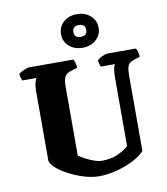

<svg xmlns="http://www.w3.org/2000/svg" viewBox="-101 -1048 985 1132"><g transform="rotate(-10 391.5 -482.0)"><path d="M401 0Q358 0 311 -14.5Q264 -29 222 -51Q180 -73 152 -97.5Q124 -122 121 -143V-561Q121 -587 126 -607.5Q131 -628 138 -635H52Q50 -640 46 -651Q42 -662 41 -675Q46 -681 58.5 -687.5Q71 -694 83.5 -699Q96 -704 101 -704H370Q374 -698 378.5 -683.5Q383 -669 383 -652L340 -639Q320 -633 308.5 -616.5Q297 -600 297 -553V-142Q314 -130 339 -117Q364 -104 388.5 -95.5Q413 -87 429 -87Q486 -87 525 -104Q564 -121 593 -146V-560Q593 -586 597 -607Q601 -628 607 -635H523Q519 -640 516 -651Q513 -662 512 -675Q518 -681 530 -688Q542 -695 554 -699.5Q566 -704 572 -704H744Q749 -697 753 -684.5Q757 -672 758 -652L726 -642Q707 -636 696.5 -628Q686 -620 681.5 -602.5Q677 -585 677 -550V-103Q654 -76 608 -52.5Q562 -29 506.5 -14.5Q451 0 401 0ZM436 -763Q387 -763 355.5 -791.5Q324 -820 324 -863Q324 -907 355.5 -935.5Q387 -964 436 -964Q485 -964 517 -935.5Q549 -907 549 -863Q549 -820 517 -791.5Q485 -763 436 -763ZM436 -828Q475 -828 475 -863Q475 -899 436 -899Q398 -899 398 -863Q398 -828 436 -828Z"/></g></svg>

Font: Texturina Black
Style: Regular
Weight: 900
Designer: Guillermo Torres Carreño
Foundry: Omnibus-Type
Version: Version 1.002; ttfautohint (v1.8.3)